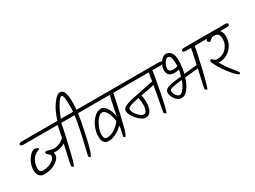

<svg xmlns="http://www.w3.org/2000/svg" viewBox="-53 -1710 3326 2502"><g transform="rotate(-30 1609.5 -459.5)"><path d="M122 -636H803Q850 -636 850 -612Q850 -588 803 -588H686Q680 -539 618.5 -275.5Q557 -12 542 -12Q536 -12 525 -21.5Q514 -31 514 -38.5Q514 -46 523 -86.5Q532 -127 548 -197Q571 -296 579 -340Q516 -300 437 -300Q431 -300 421 -300.5Q411 -301 406 -301Q413 -283 413 -273Q413 -214 339 -165.5Q265 -117 163 -117Q113 -117 88 -149Q63 -181 63 -232Q63 -319 114.5 -394Q166 -469 219 -469Q232 -469 250 -458.5Q268 -448 268 -440Q268 -436 246 -428Q184 -406 151.5 -349Q119 -292 119 -230.5Q119 -169 171 -169Q245 -169 303 -203Q361 -237 361 -281Q361 -295 336 -315.5Q311 -336 311 -349V-350Q311 -368 331 -368Q344 -368 376 -357Q408 -346 429 -346Q526 -346 595 -412Q623 -544 631 -588H122Q75 -588 75 -612Q75 -636 122 -636Z M1074 -636Q1121 -636 1121 -612Q1121 -588 1074 -588H938Q926 -496 887 -314Q822 -12 793 -12Q786 -12 779 -19Q772 -26 772 -37.5Q772 -49 794 -138Q865 -426 886 -588H572Q525 -588 525 -612Q525 -636 572 -636H656Q669 -686 700 -754Q731 -822 779.5 -882.5Q828 -943 871 -943Q948 -943 948 -752Q948 -699 943 -636ZM895 -717Q895 -890 864 -890Q837 -890 786.5 -805.5Q736 -721 709 -636H891Q895 -673 895 -717Z M1062 -636H1584Q1631 -636 1631 -612Q1631 -588 1584 -588H1467Q1462 -539 1411 -319Q1360 -99 1343 -56Q1326 -13 1315 -12Q1309 -12 1302 -19Q1295 -26 1295 -33.5Q1295 -41 1308 -87.5Q1321 -134 1323 -181Q1278 -133 1218 -103Q1158 -73 1108 -73Q1058 -73 1036 -105Q1014 -137 1014 -195Q1014 -253 1041 -322.5Q1068 -392 1118 -441.5Q1168 -491 1226 -491Q1271 -491 1307 -433.5Q1343 -376 1353 -300Q1360 -326 1382 -436.5Q1404 -547 1416 -588H1062Q1015 -588 1015 -612Q1015 -636 1062 -636ZM1107 -122Q1163 -122 1221 -158Q1279 -194 1320 -250Q1310 -328 1279.5 -384Q1249 -440 1216 -440Q1162 -440 1112 -352Q1062 -264 1062 -193Q1062 -122 1107 -122Z M1529 -636H2180Q2227 -636 2227 -612Q2227 -588 2180 -588H2057Q2053 -539 2001.5 -275.5Q1950 -12 1933 -12Q1927 -12 1916 -21.5Q1905 -31 1905 -38.5Q1905 -46 1912.5 -86.5Q1920 -127 1933.5 -196.5Q1947 -266 1952.5 -298.5Q1958 -331 1964 -364.5Q1970 -398 1973 -415Q1935 -404 1769 -375Q1782 -340 1782 -267Q1782 -194 1756 -144.5Q1730 -95 1676 -95Q1622 -95 1556.5 -169Q1491 -243 1491 -301Q1491 -334 1526 -354Q1567 -376 1605 -385.5Q1643 -395 1663 -399Q1748 -416 1781.5 -422.5Q1815 -429 1887 -445Q1959 -461 1982 -465Q1998 -558 2002 -588H1529Q1482 -588 1482 -612Q1482 -636 1529 -636ZM1721 -367Q1545 -334 1545 -296Q1545 -252 1591.5 -198Q1638 -144 1676 -144Q1702 -144 1716.5 -178.5Q1731 -213 1731 -256.5Q1731 -300 1721 -367Z M2566 -636H2809Q2856 -636 2856 -612Q2856 -588 2809 -588H2694Q2688 -539 2626.5 -275.5Q2565 -12 2550 -12Q2544 -12 2533 -21.5Q2522 -31 2522 -38.5Q2522 -46 2530.5 -85Q2539 -124 2555 -193.5Q2571 -263 2582 -313Q2553 -309 2481.5 -302.5Q2410 -296 2381 -293Q2352 -199 2306.5 -141Q2261 -83 2210.5 -83Q2160 -83 2121 -132Q2082 -181 2082 -233Q2082 -284 2155 -304Q2211 -319 2271.5 -324.5Q2332 -330 2340 -331Q2353 -377 2360 -421Q2321 -414 2293 -414Q2237 -414 2211.5 -440Q2186 -466 2186 -508Q2186 -570 2227 -628Q2268 -686 2311 -686Q2354 -686 2379 -658.5Q2404 -631 2411 -599Q2418 -567 2418 -528Q2418 -432 2394 -338Q2560 -358 2591 -359Q2626 -519 2639 -588H2566Q2519 -588 2519 -612Q2519 -636 2566 -636ZM2293 -460Q2330 -460 2365 -470Q2366 -481 2366 -504Q2366 -636 2315 -636Q2288 -636 2260.5 -591.5Q2233 -547 2233 -511Q2233 -460 2293 -460ZM2326 -287Q2175 -272 2145 -252Q2131 -242 2131 -229Q2131 -198 2155.5 -164Q2180 -130 2207.5 -130Q2235 -130 2267.5 -173.5Q2300 -217 2326 -287Z M2800 -636H3172Q3219 -636 3219 -612Q3219 -588 3172 -588H3077Q3109 -553 3109 -492Q3109 -386 3038.5 -314Q2968 -242 2861 -242H2854Q2905 -158 2918 -140.5Q2931 -123 2963 -84Q3029 -5 3029 7Q3029 24 3013 24Q2997 24 2956 -21Q2915 -66 2880 -113Q2845 -160 2814 -212Q2770 -287 2770 -308V-309Q2770 -312 2771 -314Q2775 -331 2785 -331Q2797 -331 2816.5 -310.5Q2836 -290 2859 -290Q2945 -290 3000 -347Q3055 -404 3055 -485Q3055 -532 3037.5 -554Q3020 -576 2981.5 -576Q2943 -576 2924.5 -555.5Q2906 -535 2896 -535Q2886 -535 2874.5 -543.5Q2863 -552 2863 -562.5Q2863 -573 2880 -588H2800Q2753 -588 2753 -612Q2753 -636 2800 -636Z"/></g></svg>

Font: Kalam Light
Style: Regular
Weight: 300
Version: Version 2.001;PS 1.0;hotconv 1.0.79;makeotf.lib2.5.61930; tt